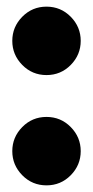

<svg xmlns="http://www.w3.org/2000/svg" viewBox="-20 -538 280 578"><path d="M223 -83Q223 -41 193 -10.5Q163 20 120 20Q77 20 47 -10.5Q17 -41 17 -83Q17 -125 47 -155.5Q77 -186 120 -186Q163 -186 193 -155.5Q223 -125 223 -83ZM223 -415Q223 -373 193 -342.5Q163 -312 120 -312Q77 -312 47 -342.5Q17 -373 17 -415Q17 -457 47 -487.5Q77 -518 120 -518Q163 -518 193 -487.5Q223 -457 223 -415Z"/></svg>

Font: FiraGO Heavy
Style: Regular
Weight: 900
Designer: bBox Type
Foundry: bBox Type GmbH
Version: Version 1.001